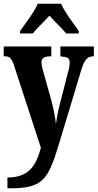

<svg xmlns="http://www.w3.org/2000/svg" viewBox="-22 -786 525 1033"><path d="M86 -619V-606H155C174 -632 218 -672 244 -702C268 -674 317 -628 334 -606H402V-619C376 -657 325 -721 307 -766H181C163 -721 112 -657 86 -619ZM18 169V227H35C207 227 237 180 293 -4L416 -412C432 -465 450 -483 480 -483H483V-536H303V-483L307 -482C339 -480 353 -475 353 -450C353 -434 348 -409 343 -394L295 -206C288 -178 283 -150 279 -118C276 -146 269 -190 256 -239L212 -397C206 -417 201 -435 201 -450C201 -471 214 -483 250 -483H254V-536H-2V-483H3C28 -483 39 -476 53 -435L198 9C172 105 134 169 18 169Z"/></svg>

Font: Noto Serif Thai ExtraCondensed ExtraBold
Style: Regular
Weight: 800
Width: 2
Designer: Monotype Design Team
Foundry: Monotype Imaging Inc.
Version: Version 2.002